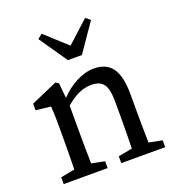

<svg xmlns="http://www.w3.org/2000/svg" viewBox="-134 -846 873 953"><g transform="rotate(-20 303.0 -369.5)"><path d="M40 0V-36L114 -50Q115 -88 115.5 -132Q116 -176 116 -210V-258Q116 -299 115.5 -326Q115 -353 113 -383L34 -392V-427L174 -488L189 -478L197 -398Q234 -438 282 -463Q330 -488 376 -488Q441 -488 472.5 -444.5Q504 -401 504 -303V-210Q504 -176 504.5 -132Q505 -88 506 -50L576 -36V0H344V-36L418 -50Q419 -87 419.5 -131.5Q420 -176 420 -210V-295Q420 -364 400.5 -390Q381 -416 337 -416Q303 -416 271 -402Q239 -388 201 -356V-210Q201 -177 201.5 -132.5Q202 -88 203 -50L272 -36V0ZM192 -739 307 -634 422 -739 446 -719 344 -571H270L168 -719Z"/></g></svg>

Font: Source Serif 4
Style: Regular
Weight: 400
Designer: Frank Grießhammer
Foundry: Adobe
Version: Version 4.005;hotconv 1.1.0;makeotfexe 2.6.0